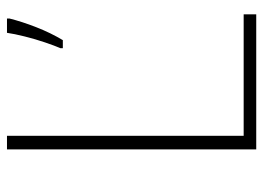

<svg xmlns="http://www.w3.org/2000/svg" viewBox="-122 -632 754 550"><g transform="rotate(-90 255.0 -357.0)"><path d="M477 -707Q468 -671 452 -630Q436 -589 415 -554H392V-561Q399 -577 408.5 -605Q418 -633 425.5 -663Q433 -693 436 -714H477ZM102 0V-714H141V-36H489V0Z"/></g></svg>

Font: Noto Sans ExtraLight
Style: Regular
Weight: 200
Designer: Monotype Design Team
Foundry: Monotype Imaging Inc.
Version: Version 2.007